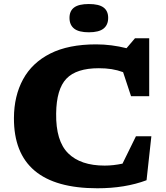

<svg xmlns="http://www.w3.org/2000/svg" viewBox="-20 -946 844 978"><path d="M513 -102.5Q557 -102.5 604 -112.5L672.5 -252H751L726.5 -28Q617.5 13 476 13Q49.5 13 51 -345Q51.5 -457.5 97.5 -542Q143.5 -626.5 236 -673.2Q328.5 -720 469.5 -720Q509.5 -720 548 -715Q586.5 -710 624.5 -700.5L667.5 -751H740V-456H647.5L607 -578.5Q578.5 -589 548.5 -593.8Q518.5 -598.5 483.5 -598.5Q369 -598.5 318.2 -545.2Q267.5 -492 266 -368Q264 -228 327.2 -165.2Q390.5 -102.5 513 -102.5ZM432.5 -781.5Q381.5 -781.5 357.8 -800.2Q334 -819 334 -855Q334 -890.5 357.8 -908Q381.5 -925.5 432.5 -925.5Q483.5 -925.5 507.2 -908Q531 -890.5 531 -855Q531 -819 507.2 -800.2Q483.5 -781.5 432.5 -781.5Z"/></svg>

Font: Newsreader 6pt
Style: Bold
Weight: 700
Designer: Hugues Gentile
Foundry: Production Type
Version: Version 1.003; ttfautohint (v1.8.3)